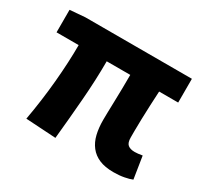

<svg xmlns="http://www.w3.org/2000/svg" viewBox="-112 -648 859 812"><g transform="rotate(30 317.5 -242.0)"><path d="M522 12Q480 12 452 0Q424 -12 406.5 -34.5Q389 -57 381.5 -88Q374 -119 374 -158Q374 -169 374.5 -193.5Q375 -218 376 -249Q377 -280 377.5 -314.5Q378 -349 378 -380H263Q263 -291 255 -190.5Q247 -90 237 9L90 0Q108 -100 117 -198.5Q126 -297 126 -380H18V-490L92 -496H612V-380H519Q517 -347 515.5 -310.5Q514 -274 513 -242Q512 -210 512 -185.5Q512 -161 512 -152Q512 -126 523.5 -116.5Q535 -107 557 -107Q564 -107 573.5 -108Q583 -109 594 -111L611 -3Q597 3 573.5 7.5Q550 12 522 12Z"/></g></svg>

Font: Font
Style: ¶
Weight: 700
Designer: Paul D. Hunt
Foundry: Adobe Systems Incorporated
Version: Version 3.000